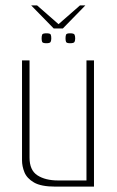

<svg xmlns="http://www.w3.org/2000/svg" viewBox="-20 -695 437 715"><path d="M96 -675H118L198 -605L278 -675H298L214 -589H180ZM187 0Q133 0 106.5 -15.5Q80 -31 71 -53.5Q62 -76 62 -98V-470H90V-108Q90 -61 119.5 -42Q149 -23 196 -23H302V-470H330V0ZM241 -534Q228 -534 226 -539Q224 -544 224 -552Q224 -561 226 -566Q228 -571 241 -571Q255 -571 257.5 -566Q260 -561 260 -552Q260 -544 257.5 -539Q255 -534 241 -534ZM153 -534Q139 -534 137 -539Q135 -544 135 -552Q135 -561 137 -566Q139 -571 153 -571Q167 -571 169 -566Q171 -561 171 -552Q171 -544 168.5 -539Q166 -534 153 -534Z"/></svg>

Font: Smooch Sans Thin ExtraLight
Style: Regular
Weight: 250
Version: Version 1.010